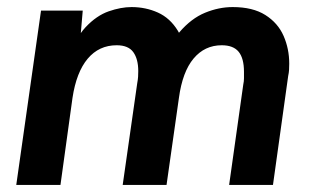

<svg xmlns="http://www.w3.org/2000/svg" viewBox="-20 -523 882 543"><path d="M26 0 96 -493H214L203 -365L172 -350Q191 -413 222 -446Q253 -479 287.5 -491Q322 -503 352 -503Q392 -503 426.5 -487.5Q461 -472 483 -436Q505 -400 507 -339L429 -323Q454 -393 487.5 -432Q521 -471 560 -487Q599 -503 638 -503Q695 -503 730.5 -480.5Q766 -458 782 -421.5Q798 -385 798 -343Q798 -334 797.5 -325.5Q797 -317 795 -308L752 0H628L668 -284Q670 -293 670 -301.5Q670 -310 670 -320Q670 -358 655 -376.5Q640 -395 607 -395Q559 -395 527.5 -357.5Q496 -320 486 -246L451 0H327L368 -287Q370 -298 370.5 -305.5Q371 -313 371 -322Q371 -356 357 -375.5Q343 -395 310 -395Q260 -395 228 -357Q196 -319 185 -246L151 0Z"/></svg>

Font: Hanken Grotesk
Style: Bold Italic
Weight: 700
Italic angle: -8°
Designer: Alfredo Marco Pradil
Foundry: Hanken Design Co.
Version: Version 3.013